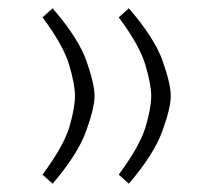

<svg xmlns="http://www.w3.org/2000/svg" viewBox="-20 -440 502 465"><path d="M209 -207.5Q209 -179.2 188.7 -122.8Q168.5 -66.4 107.4 4.9L83 -17.1Q134.3 -86.4 147.9 -132.3Q161.6 -178.2 161.6 -208Q161.6 -235.4 147.5 -283Q133.3 -330.6 83 -397.9L107.4 -419.9Q169.9 -347.7 189.5 -292Q209 -236.3 209 -207.5ZM393.6 -207.5Q393.6 -179.2 373.3 -122.8Q353 -66.4 292 4.9L267.6 -17.1Q318.8 -86.4 332.5 -132.3Q346.2 -178.2 346.2 -208Q346.2 -235.4 332 -283Q317.9 -330.6 267.6 -397.9L292 -419.9Q354.5 -347.7 374 -292Q393.6 -236.3 393.6 -207.5Z"/></svg>

Font: Vazir Thin WOL-UI
Style: Thin-WOL-UI
Weight: 100
Designer: Saber Rastikerdar
Foundry: Saber Rastikerdar
Version: Version 30.1.0